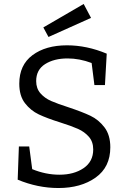

<svg xmlns="http://www.w3.org/2000/svg" viewBox="-20 -936 640 966"><path d="M325 -396Q394 -373 435 -353.5Q476 -334 505.5 -295.5Q535 -257 535 -195Q535 -95 461 -42.5Q387 10 274 10Q170 10 69 -32L75 -199H127L142 -85Q210 -57 279 -57Q352 -57 400.5 -90Q449 -123 449 -184Q449 -223 427 -248Q405 -273 372.5 -287.5Q340 -302 283 -320Q216 -341 175 -360.5Q134 -380 105.5 -417Q77 -454 77 -515Q77 -609 143.5 -658.5Q210 -708 317 -708Q417 -708 517 -666L508 -508H455L441 -619Q380 -642 320 -642Q252 -642 207 -613.5Q162 -585 162 -528Q162 -491 183.5 -466.5Q205 -442 237 -428Q269 -414 325 -396ZM438 -846 224 -750 198 -798 401 -916Z"/></svg>

Font: Bitter Pro
Style: Regular
Weight: 400
Designer: Sol Matas, and Bitter project Authors
Foundry: Sol Matas
Version: Version 1.010